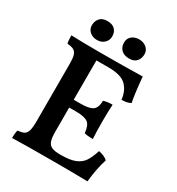

<svg xmlns="http://www.w3.org/2000/svg" viewBox="-200 -977 1015 1104"><g transform="rotate(30 307.0 -425.5)"><path d="M580 -155Q558 -87 549 2Q459 0 322 0Q123 0 49 3Q49 -34 55 -50Q83 -52 97 -60Q111 -68 117 -89Q123 -110 123 -152V-533Q123 -570 117 -589Q111 -608 96.5 -616Q82 -624 54 -626Q49 -644 49 -679Q117 -676 245 -676Q406 -676 523 -679Q533 -566 544 -515Q522 -502 484 -502Q478 -559 444 -592.5Q410 -626 327 -626H246V-365H292Q350 -365 372 -381.5Q394 -398 395 -444Q419 -452 454 -452Q451 -403 451 -341Q451 -274 454 -224Q417 -224 397 -230Q393 -279 371 -296Q349 -313 292 -313H246V-153Q246 -112 253.5 -91Q261 -70 279.5 -61.5Q298 -53 334 -53H343Q402 -53 435.5 -67Q469 -81 486.5 -107Q504 -133 520 -182Q559 -175 580 -155ZM122 -788Q122 -816 138.5 -835Q155 -854 188 -854Q222 -854 239 -836.5Q256 -819 256 -790Q256 -764 237 -746.5Q218 -729 190 -729Q160 -729 141 -746Q122 -763 122 -788ZM332 -795Q332 -822 351 -838Q370 -854 400 -854Q429 -854 448.5 -837Q468 -820 468 -795Q468 -767 452 -748Q436 -729 403 -729Q369 -729 350.5 -747Q332 -765 332 -795Z"/></g></svg>

Font: Vollkorn SC SemiBold
Style: Regular
Weight: 600
Designer: Friedrich Althausen
Foundry: Friedrich Althausen
Version: Version 4.015